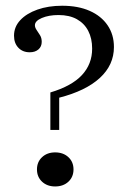

<svg xmlns="http://www.w3.org/2000/svg" viewBox="-20 -651 455 682"><path d="M158.9 -189.5V-322.6Q234.7 -345.2 271 -384.3Q307.3 -423.4 307.3 -478.2Q307.3 -514.5 293.5 -541.1Q279.8 -567.7 253.2 -582.7Q226.6 -597.6 187.9 -597.6Q153.2 -597.6 128.6 -587.1Q104 -576.6 104 -561.3Q104 -553.2 110.1 -544.4Q116.1 -535.5 122.2 -525.8Q128.2 -516.1 128.2 -502.4Q128.2 -485.5 116.5 -475.4Q104.8 -465.3 85.5 -465.3Q60.5 -465.3 45.2 -481.5Q29.8 -497.6 29.8 -524.2Q29.8 -555.6 52 -579.4Q74.2 -603.2 112.9 -616.9Q151.6 -630.6 200.8 -630.6Q257.3 -630.6 298.4 -612.5Q339.5 -594.4 362.1 -561.3Q384.7 -528.2 384.7 -483.9Q384.7 -420.2 334.7 -374.2Q284.7 -328.2 190.3 -304V-189.5ZM175.8 11.3Q147.6 11.3 129.4 -5.6Q111.3 -22.6 111.3 -49.2Q111.3 -75.8 129.4 -92.7Q147.6 -109.7 175.8 -109.7Q204.8 -109.7 223 -92.7Q241.1 -75.8 241.1 -49.2Q241.1 -22.6 223 -5.6Q204.8 11.3 175.8 11.3Z"/></svg>

Font: Playfair 12pt
Style: Regular
Weight: 400
Designer: Claus Eggers Sørensen
Foundry: Claus Eggers Sørensen
Version: Version 2.000;gftools[0.9.28]